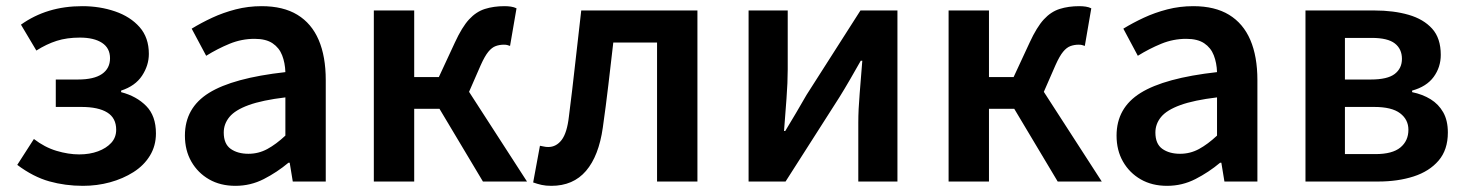

<svg xmlns="http://www.w3.org/2000/svg" viewBox="-20 -589 4759 623"><path d="M249 14Q192 14 140 -0.5Q88 -15 36 -54L90 -138Q125 -111 163.5 -99.5Q202 -88 237 -88Q271 -88 298 -98Q325 -108 341 -125.5Q357 -143 357 -168Q357 -206 328 -224Q299 -242 244 -242H161V-331H233Q285 -331 311 -349Q337 -367 337 -400Q337 -433 311 -450Q285 -467 239 -467Q197 -467 164 -456.5Q131 -446 98 -425L48 -509Q90 -539 139.5 -554Q189 -569 247 -569Q304 -569 353.5 -552Q403 -535 433 -501Q463 -467 463 -414Q463 -377 441 -343.5Q419 -310 373 -295V-290Q423 -277 454.5 -245Q486 -213 486 -156Q486 -116 466.5 -84Q447 -52 413 -30.5Q379 -9 337 2.5Q295 14 249 14Z M744 14Q695 14 658.5 -7Q622 -28 601 -64.5Q580 -101 580 -149Q580 -239 658 -287.5Q736 -336 906 -355Q905 -385 895.5 -409.5Q886 -434 864.5 -448.5Q843 -463 806 -463Q764 -463 725 -447Q686 -431 649 -408L602 -496Q633 -515 668.5 -531.5Q704 -548 744.5 -558.5Q785 -569 829 -569Q899 -569 945 -541Q991 -513 1014 -459.5Q1037 -406 1037 -329V0H930L920 -61H916Q879 -30 836 -8Q793 14 744 14ZM786 -90Q819 -90 847.5 -105.5Q876 -121 906 -149V-273Q831 -264 787 -248Q743 -232 724.5 -209.5Q706 -187 706 -159Q706 -122 728.5 -106Q751 -90 786 -90Z M1193 0V-555H1324V-339H1404L1456 -451Q1479 -501 1502 -526Q1525 -551 1553.5 -560Q1582 -569 1617 -569Q1628 -569 1638 -567.5Q1648 -566 1656 -562L1635 -440Q1630 -442 1625.5 -443Q1621 -444 1615 -444Q1601 -444 1588.5 -439.5Q1576 -435 1564.5 -421Q1553 -407 1540 -378L1502 -291L1690 0H1547L1406 -236H1324V0Z M1769 14Q1751 14 1737.5 11Q1724 8 1710 3L1732 -116Q1739 -115 1745 -113.5Q1751 -112 1759 -112Q1785 -112 1802.5 -135Q1820 -158 1826 -211Q1837 -297 1846.5 -383.5Q1856 -470 1866 -555H2243V0H2112V-451H1970Q1962 -382 1954 -313.5Q1946 -245 1936 -175Q1923 -83 1881.5 -34.5Q1840 14 1769 14Z M2409 0V-555H2536V-364Q2536 -322 2532 -269Q2528 -216 2524 -164H2528Q2543 -189 2563 -222.5Q2583 -256 2597 -281L2772 -555H2892V0H2765V-191Q2765 -233 2769.5 -286Q2774 -339 2778 -392H2773Q2759 -367 2739 -332.5Q2719 -298 2704 -274L2529 0Z M3058 0V-555H3189V-339H3269L3321 -451Q3344 -501 3367 -526Q3390 -551 3418.5 -560Q3447 -569 3482 -569Q3493 -569 3503 -567.5Q3513 -566 3521 -562L3500 -440Q3495 -442 3490.5 -443Q3486 -444 3480 -444Q3466 -444 3453.5 -439.5Q3441 -435 3429.5 -421Q3418 -407 3405 -378L3367 -291L3555 0H3412L3271 -236H3189V0Z M3767 14Q3718 14 3681.5 -7Q3645 -28 3624 -64.5Q3603 -101 3603 -149Q3603 -239 3681 -287.5Q3759 -336 3929 -355Q3928 -385 3918.5 -409.5Q3909 -434 3887.5 -448.5Q3866 -463 3829 -463Q3787 -463 3748 -447Q3709 -431 3672 -408L3625 -496Q3656 -515 3691.5 -531.5Q3727 -548 3767.5 -558.5Q3808 -569 3852 -569Q3922 -569 3968 -541Q4014 -513 4037 -459.5Q4060 -406 4060 -329V0H3953L3943 -61H3939Q3902 -30 3859 -8Q3816 14 3767 14ZM3809 -90Q3842 -90 3870.5 -105.5Q3899 -121 3929 -149V-273Q3854 -264 3810 -248Q3766 -232 3747.5 -209.5Q3729 -187 3729 -159Q3729 -122 3751.5 -106Q3774 -90 3809 -90Z M4216 0V-555H4440Q4502 -555 4550.5 -541Q4599 -527 4627 -496Q4655 -465 4655 -411Q4655 -371 4632 -339.5Q4609 -308 4562 -295V-290Q4596 -283 4622 -267Q4648 -251 4663 -224.5Q4678 -198 4678 -159Q4678 -103 4648 -68Q4618 -33 4567 -16.5Q4516 0 4452 0ZM4344 -331H4428Q4482 -331 4505.5 -349Q4529 -367 4529 -398Q4529 -430 4506 -448Q4483 -466 4431 -466H4344ZM4344 -89H4443Q4498 -89 4524 -110.5Q4550 -132 4550 -168Q4550 -201 4523 -221.5Q4496 -242 4439 -242H4344Z"/></svg>

Font: Noto Sans KR SemiBold
Style: Regular
Weight: 600
Designer: Ryoko NISHIZUKA  (kana, bopomofo & ideographs); Paul D. Hunt (Latin, Greek & Cyrillic); Sandoll Communications , Soo-you
Foundry: Adobe
Version: Version 2.004-H2;hotconv 1.0.118;makeotfexe 2.5.65603